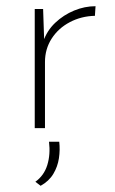

<svg xmlns="http://www.w3.org/2000/svg" viewBox="-20 -413 371 619"><path d="M119 -384 123 -265 119 -278Q131 -314 158 -339.5Q185 -365 219 -379Q253 -393 288 -393L286 -362Q242 -361 205 -341.5Q168 -322 146.5 -288.5Q125 -255 125 -213V0H92V-384ZM111 186 94 173Q122 153 132.5 119Q143 85 138 44H171Q174 70 170 97Q166 124 152 147.5Q138 171 111 186Z"/></svg>

Font: Josefin Sans Thin ExtraLight
Style: Regular
Weight: 250
Version: Version 2.001